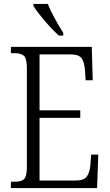

<svg xmlns="http://www.w3.org/2000/svg" viewBox="-20 -951 555 971"><path d="M35 0V-32H55Q88 -32 102 -45.5Q116 -59 116 -108V-603Q116 -655 101.5 -668.5Q87 -682 55 -682H35V-714H444L449 -545H413L410 -593Q407 -636 393 -656Q379 -676 336 -676H180V-393H386V-355H180V-38H361Q404 -38 418.5 -57.5Q433 -77 437 -115L441 -169H477L471 0ZM278 -771Q257 -789 231 -817.5Q205 -846 182 -875Q159 -904 149 -921V-931H222Q235 -897 258.5 -855Q282 -813 300 -784V-771Z"/></svg>

Font: Noto Serif Lao Condensed Light
Style: Regular
Weight: 300
Width: 3
Designer: Monotype Design Team
Foundry: Monotype Imaging Inc.
Version: Version 2.003; ttfautohint (v1.8.4.7-5d5b)